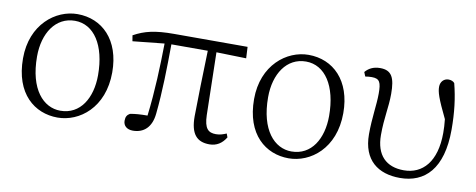

<svg xmlns="http://www.w3.org/2000/svg" viewBox="-52 -746 2436 982"><g transform="rotate(10 1165.5 -255.5)"><path d="M275 14C388 14 511 -78 511 -262C511 -431 413 -525 285 -525C172 -525 49 -431 49 -254C49 -70 156 14 275 14ZM283 -23C195 -23 118 -105 118 -276C118 -397 178 -489 278 -489C377 -489 442 -391 442 -235C442 -117 387 -23 283 -23Z M1018 -456 1173 -452 1170 -511H788C690 -511 636 -498 580 -467L585 -437L749 -454C747 -333 743 -208 727 -76C693 -76 661 -74 637 -69C623 -61 616 -51 616 -30C616 -4 635 13 666 13C722 13 762 -21 769 -94C781 -210 783 -333 784 -456H973C970 -367 965 -167 965 -114C965 -23 998 14 1064 14C1101 14 1129 -4 1149 -37L1142 -56C1125 -49 1109 -43 1088 -43C1048 -43 1027 -61 1025 -131Z M1475 14C1588 14 1711 -78 1711 -262C1711 -431 1613 -525 1485 -525C1372 -525 1249 -431 1249 -254C1249 -70 1356 14 1475 14ZM1483 -23C1395 -23 1318 -105 1318 -276C1318 -397 1378 -489 1478 -489C1577 -489 1642 -391 1642 -235C1642 -117 1587 -23 1483 -23Z M1789 -466C1799 -468 1812 -469 1823 -469C1864 -469 1872 -450 1872 -392C1872 -333 1859 -265 1859 -179C1859 -44 1940 14 2053 14C2182 14 2271 -71 2271 -275C2271 -364 2262 -438 2243 -512C2237 -520 2225 -525 2212 -525C2188 -525 2170 -507 2170 -480C2170 -453 2179 -423 2228 -322C2231 -296 2232 -273 2232 -251C2232 -101 2163 -28 2066 -28C1975 -28 1920 -80 1920 -186C1920 -276 1935 -331 1935 -401C1935 -486 1917 -522 1857 -522C1821 -522 1797 -508 1780 -488Z"/></g></svg>

Font: Noto Serif CJK JP Light
Style: Regular
Weight: 300
Designer: Ryoko NISHIZUKA 西塚涼子 (kana & ideographs); Frank Grießhammer (Latin, Greek & Cyrillic); Wenlong ZHANG 张文龙 (bopomofo); San
Foundry: Adobe Systems Incorporated
Version: Version 1.001;PS 1.001;hotconv 16.6.54;makeotf.lib2.5.65590